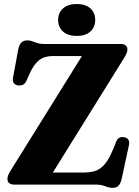

<svg xmlns="http://www.w3.org/2000/svg" viewBox="-20 -919 692 956"><path d="M598 -630.5 219.5 -22 123.5 -60H399.5Q423.5 -60 443.8 -64.8Q464 -69.5 481.2 -82.2Q498.5 -95 513.8 -118Q529 -141 544 -177L558.5 -214Q564.5 -229 575.5 -233.8Q586.5 -238.5 600 -235.5Q614.5 -232.5 620 -222Q625.5 -211.5 622 -196L585.5 -27Q580.5 -5 570 5.8Q559.5 16.5 539 16.5Q527.5 16.5 516.5 12.5Q505.5 8.5 491.5 4.2Q477.5 0 457 0H49.5Q33 0 25 -7.8Q17 -15.5 17 -28.5Q17 -36.5 20.8 -46.5Q24.5 -56.5 32.5 -69L413.5 -681L433.5 -640H246.5Q217.5 -640 196.2 -631.8Q175 -623.5 158 -603Q141 -582.5 124.5 -546L111 -515.5Q103.5 -500.5 92.5 -496.2Q81.5 -492 70 -493.5Q55.5 -496 48.5 -505.8Q41.5 -515.5 45 -533L71 -674Q75.5 -697 86.5 -707.5Q97.5 -718 117.5 -718Q129 -718 140.2 -713.5Q151.5 -709 165.8 -704.5Q180 -700 199.5 -700H581Q597 -700 605.8 -692.8Q614.5 -685.5 614.5 -672Q614.5 -664.5 610.2 -654Q606 -643.5 598 -630.5ZM362 -740Q319 -740 294.2 -761.5Q269.5 -783 269.5 -820Q269.5 -856 294.2 -877.5Q319 -899 362 -899Q405.5 -899 429.8 -877.5Q454 -856 454 -820Q454 -783.5 429.8 -761.8Q405.5 -740 362 -740Z"/></svg>

Font: Fraunces
Style: Bold
Weight: 700
Version: Version 1.000;[b76b70a41]